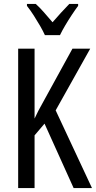

<svg xmlns="http://www.w3.org/2000/svg" viewBox="-20 -963 491 983"><path d="M451 0H357L208 -330L157 -270V0H73V-714H157V-356Q163 -370 176.5 -396Q190 -422 211 -459L351 -714H442L265 -398ZM210 -783Q200 -805 185 -831Q170 -857 153 -883.5Q136 -910 118 -933V-943H163Q182 -926 204.5 -900.5Q227 -875 249 -849Q275 -879 292.5 -898Q310 -917 335 -943H380V-933Q365 -913 347.5 -886.5Q330 -860 314 -833Q298 -806 287 -783Z"/></svg>

Font: Noto Sans ExtraCondensed
Style: Regular
Weight: 400
Width: 2
Designer: Monotype Design Team
Foundry: Monotype Imaging Inc.
Version: Version 2.013